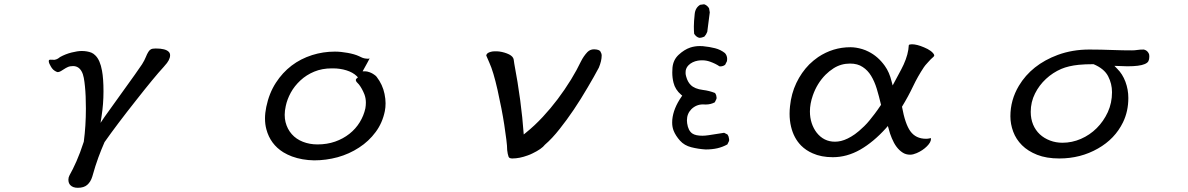

<svg xmlns="http://www.w3.org/2000/svg" viewBox="-20 -704 5540 895"><path d="M320.3 -396Q346.2 -396 359.9 -372.1Q367.2 -359.4 370.6 -341.1Q374 -322.8 376 -301.3Q380.4 -258.8 380.4 -198.2Q380.4 -116.7 370.6 -43.5Q353.5 9.3 336.2 48.3Q318.8 87.4 304.2 112.8Q298.8 123 298.8 133.3Q298.8 149.9 308.1 159.2Q319.8 171.4 342.8 171.4Q371.1 171.4 386.7 157.7Q402.8 143.6 410.2 119.1Q424.8 66.9 438.5 30Q452.1 -6.8 467.3 -41.5Q525.4 -124 614.3 -236.3Q700.2 -345.7 741.7 -390.6Q741.7 -391.1 745.1 -394.5L747.1 -397Q772.9 -424.3 772.9 -446.3Q772.9 -456.1 766.6 -462.4Q751.5 -478 706.1 -478Q690.4 -478 683.3 -474.1Q676.3 -470.2 671.4 -461.9Q665.5 -452.6 659.7 -438Q653.8 -422.9 642.1 -404.3Q628.9 -384.8 607.9 -355Q535.2 -252.9 511.7 -220.9Q488.3 -189 466.8 -158.2L448.7 -131.3L453.6 -163.1Q462.4 -218.8 462.4 -278.3Q462.4 -337.4 455.6 -374Q446.8 -423.8 424.8 -445.3Q416.5 -454.1 406.2 -458.5Q386.2 -466.3 360.4 -466.3Q341.8 -466.3 313.5 -459.2Q285.2 -452.1 259.8 -438Q256.8 -436.5 253.4 -433.1Q246.6 -427.7 235.4 -425.3H234.4Q225.6 -425.3 220.9 -425.5Q216.3 -425.8 215.3 -425.8Q209 -425.8 208 -422.9Q207.5 -421.4 207.5 -419.7Q207.5 -418 207.5 -416.5Q207.5 -415 208.3 -412.6Q209 -410.2 210.4 -406.7Q213.4 -400.4 216.8 -394.5Q220.2 -388.7 221.7 -386.7Q227.1 -378.9 235.8 -373.5Q244.6 -368.2 249.5 -367.7Q257.3 -368.7 263.9 -372.6Q270.5 -376.5 278.6 -381.8Q286.6 -387.2 296.4 -391.6Q306.2 -396 320.3 -396Z M1702.6 -430.7Q1702.6 -431.2 1702.1 -431.6Q1699.2 -430.2 1694.1 -430.2Q1689 -430.2 1681.9 -431.4Q1674.8 -432.6 1668.5 -435.1Q1662.1 -437.5 1652.8 -442.4Q1632.8 -451.7 1600.8 -457.5Q1568.8 -463.4 1541 -463.4Q1486.3 -463.4 1435.1 -447.3Q1327.6 -413.1 1266.1 -318.4Q1234.4 -269.5 1221.2 -205.6Q1215.3 -177.2 1215.3 -151.9Q1215.3 -124.5 1221.7 -101.1Q1240.2 -31.7 1300.8 5.9Q1319.3 17.1 1341.3 25.4Q1388.2 42.5 1444.3 43.5Q1500 43.5 1554.2 28.8Q1608.4 13.7 1653.8 -16.1Q1699.2 -45.4 1731 -88.4Q1762.7 -130.9 1773.9 -186Q1777.3 -202.6 1777.3 -222.7Q1777.3 -242.7 1772.5 -266.1Q1763.7 -309.6 1735.8 -345.7Q1735.4 -347.2 1731.9 -350.1Q1728.5 -353 1725.3 -355.2Q1722.2 -357.4 1718.3 -359.9Q1710.9 -364.3 1703.1 -367.2Q1690.9 -371.6 1682.6 -371.6H1670.4Q1687 -401.9 1691.9 -410.6Q1699.7 -424.8 1702.6 -430.7ZM1685.5 -225.6Q1685.5 -212.4 1683.1 -198.7Q1675.8 -165 1657 -134.3Q1638.2 -103.5 1608.9 -80.3Q1579.6 -57.1 1542 -43.9Q1504.4 -30.8 1460 -30.8Q1423.3 -30.8 1392.1 -43Q1360.8 -55.2 1340.1 -78.6Q1319.3 -102.1 1311 -134.8Q1307.1 -150.4 1307.1 -168.9Q1307.1 -187.5 1312 -209.5Q1318.4 -240.7 1335.4 -272Q1352.5 -303.2 1380.4 -329.1Q1408.2 -355 1444.8 -370.1Q1481.4 -385.3 1526.4 -385.3Q1529.3 -385.3 1532.2 -385.3Q1565.4 -385.3 1595.2 -376Q1625 -366.7 1643.1 -349.1L1648.4 -343.3Q1641.6 -337.4 1641.1 -336.9Q1638.7 -334.5 1638.7 -331.5Q1638.7 -324.7 1646.5 -317.4L1653.3 -310.1Q1667.5 -292 1678.7 -264.2Q1685.5 -246.1 1685.5 -225.6Z M2307.6 -463.9Q2300.8 -464.8 2296.6 -464.8Q2292.5 -464.8 2288.8 -464.8Q2285.2 -464.8 2277.8 -464.4Q2258.3 -461.4 2251 -454.1Q2247.6 -450.7 2246.6 -445.3Q2252 -431.6 2261.2 -411.6Q2279.8 -371.1 2299.3 -284.7Q2319.8 -192.9 2330.6 -122.6Q2336.4 -84 2340.3 -53.2Q2344.2 -22.5 2344.2 -4.4Q2346.2 14.2 2350.6 26.4Q2353.5 34.7 2368.2 34.7Q2401.4 34.7 2439.9 20.5Q2451.2 16.6 2461.9 11.2Q2482.4 1.5 2498 -9.3Q2513.2 -20 2520 -29.3Q2554.2 -58.6 2588.9 -103Q2654.8 -185.5 2719.7 -296.9Q2749.5 -347.2 2771.5 -388.7Q2784.7 -420.4 2784.7 -445.3Q2784.7 -454.6 2778.3 -464.8Q2772.5 -473.1 2750.5 -474.1Q2749.5 -474.1 2748.5 -474.1Q2731 -474.1 2718.3 -461.4Q2700.7 -442.9 2688 -417.5Q2669.4 -378.4 2642.1 -333.5Q2582.5 -236.8 2510.3 -159.2Q2471.7 -117.7 2432.1 -85.9L2421.4 -77.1Q2410.2 -233.9 2377.4 -406.7Q2377.4 -407.2 2374.5 -426.8Q2372.1 -440.4 2353.5 -450.2Q2332.5 -460.4 2307.6 -463.9Z M3256.8 -217.3 3269.5 -216.8Q3293 -216.8 3312 -227.1L3319.8 -243.2Q3320.3 -245.1 3320.3 -249.3Q3320.3 -253.4 3318.6 -259.3Q3316.9 -265.1 3313 -270.5Q3286.1 -281.2 3256.8 -284.7Q3217.8 -289.6 3199.7 -308.1Q3185.5 -321.8 3178.7 -346.7Q3175.8 -356.4 3175.8 -363.3Q3175.8 -370.1 3176.3 -374.5Q3178.7 -388.7 3189.5 -399.9Q3206.1 -416.5 3233.4 -421.4Q3243.7 -422.9 3253.4 -422.9Q3272 -422.9 3290 -416.5Q3315.9 -407.2 3333.5 -395Q3335.4 -394.5 3336.9 -394.5Q3351.1 -394.5 3360.4 -402.3L3368.7 -418.9Q3369.6 -423.8 3369.6 -429.2Q3369.6 -444.8 3359.4 -456.5Q3338.9 -472.7 3313.2 -479.2Q3287.6 -485.8 3256.3 -488.8Q3249 -489.3 3242.2 -489.3Q3219.2 -489.3 3197.8 -482.4Q3169.9 -473.1 3143.6 -448.7Q3118.2 -425.3 3114.7 -388.7Q3113.8 -377.4 3113.8 -366.2Q3113.8 -340.8 3119.6 -318.4Q3127.4 -286.1 3155.3 -262.2L3160.2 -258.3L3156.2 -252.4Q3118.7 -198.2 3113.8 -146Q3113.3 -139.2 3113.3 -132.3Q3113.3 -111.8 3120.1 -94.7Q3129.4 -71.3 3149.9 -48.3Q3169.9 -25.9 3202.6 -17.6Q3235.4 -9.3 3269.5 -7.3Q3299.3 -7.3 3324 -12.9Q3348.6 -18.6 3370.6 -30.8L3378.4 -46.9Q3378.9 -49.3 3378.9 -52.2Q3378.9 -55.2 3377.9 -59.6Q3377 -68.8 3371.1 -77.1L3355.5 -85Q3322.8 -79.6 3282.7 -73.7Q3266.1 -71.3 3254.4 -71.3Q3222.7 -71.3 3207.5 -81.5Q3188 -94.7 3183.1 -129.4Q3182.1 -136.7 3182.1 -143.1Q3182.1 -173.8 3202.6 -194.8Q3225.6 -217.3 3256.8 -217.3ZM3239.3 -527.8Q3240.2 -527.8 3243.2 -527.8Q3246.1 -527.8 3251.5 -529.1Q3256.8 -530.3 3263.2 -533.2Q3272 -542.5 3276.9 -555.7L3288.6 -646.5L3285.2 -665.5Q3276.4 -679.7 3262.2 -684.1L3243.7 -681.6Q3221.2 -668 3218.3 -638.7Q3214.4 -602.1 3214.4 -580.6Q3214.4 -559.1 3215.8 -546.4Q3225.6 -531.2 3239.3 -527.8Z M3944.3 -483.9Q3862.8 -483.9 3793.9 -438Q3772 -422.9 3752.4 -403.8Q3715.8 -366.7 3692.1 -317.1Q3668.5 -267.6 3662.6 -209Q3660.6 -190.9 3660.6 -173.8Q3660.6 -142.1 3667.5 -113.3Q3680.2 -60.1 3714.4 -25.4Q3736.8 -2.9 3768.1 10.7Q3808.1 28.8 3862.3 28.8Q3927.7 28.8 3989.7 -6.3Q4051.8 -42 4109.9 -106.4L4118.7 -116.7L4122.6 -103.5Q4127.9 -81.5 4137.2 -59.6Q4156.2 -13.2 4187 6.8Q4202.1 17.1 4222.7 17.1Q4235.8 17.1 4252.9 9.8Q4281.2 -2.4 4300.8 -22Q4319.8 -41 4319.8 -56.6Q4319.8 -59.1 4319.3 -60.1Q4318.4 -60.1 4313.5 -59.1Q4305.7 -57.1 4296.9 -57.1Q4249 -57.1 4223.6 -92.3Q4199.2 -126 4184.6 -206.5Q4214.4 -255.4 4236.3 -301.8Q4258.3 -348.1 4286.6 -390.6Q4289.1 -395 4293.5 -399.9Q4300.3 -407.2 4306.2 -414.1Q4319.3 -429.2 4330.6 -438.5Q4335 -442.4 4335 -445.8Q4335 -449.7 4329.6 -456.1Q4325.2 -461.4 4317.9 -466.8Q4305.2 -476.1 4287.1 -483.4Q4253.9 -497.6 4231 -497.6Q4217.8 -497.6 4216.3 -493.2Q4214.4 -451.7 4192.4 -403.3Q4182.1 -381.3 4170.9 -361.3Q4159.7 -341.3 4141.1 -305.7L4136.2 -324.2Q4126 -367.2 4104.5 -397Q4072.8 -441.4 4028.3 -463.4Q4014.2 -470.7 3999.5 -475.1Q3969.7 -483.9 3944.3 -483.9ZM3872.1 -43.5Q3820.3 -43.5 3787.1 -85.4Q3772 -105 3763.7 -130.1Q3755.4 -155.3 3755.4 -184.6Q3755.4 -220.2 3769 -259.3Q3788.6 -315.4 3828.1 -355.5Q3845.2 -372.6 3865.7 -385.7Q3900.4 -407.7 3942.4 -407.7Q3978 -407.7 4001.5 -391.6Q4024.9 -376.5 4040.8 -350.3Q4056.6 -324.2 4066.9 -290.5Q4077.1 -256.8 4086.9 -215.3Q4069.3 -189 4056.9 -172.9Q4044.4 -156.7 4033.2 -142.8Q4022 -128.9 4008.5 -115.7Q3995.1 -102.5 3984.6 -93.8Q3974.1 -85 3965.3 -78.6Q3930.7 -54.2 3900.4 -46.9Q3886.2 -43.5 3872.1 -43.5Z M5174.8 -397Q5215.3 -395 5235.4 -395Q5292.5 -395 5315.9 -405.3Q5329.6 -411.1 5333.5 -419.4Q5337.4 -427.7 5337.4 -438.5Q5337.4 -440.9 5337.4 -443.4Q5337.4 -451.2 5334 -456.5Q5327.6 -467.8 5316.4 -471.7Q5313 -473.1 5311.5 -473.1Q5294.4 -473.1 5282.2 -471.2Q5270 -469.2 5256.8 -469.2Q5212.4 -469.2 5173.3 -470.7Q5108.9 -473.1 5057.6 -473.1Q4979 -473.1 4911.1 -448.2Q4788.6 -402.8 4729.5 -304.2Q4689.9 -237.8 4689.9 -162.1Q4689.9 -125.5 4703.1 -90.1Q4716.3 -54.7 4743.9 -27.1Q4771.5 0.5 4814.7 17.6Q4857.9 34.7 4918 34.7Q5017.1 34.7 5098.1 -11.7Q5177.2 -56.6 5214.8 -133.8Q5239.7 -185.1 5239.7 -247.1Q5239.7 -286.6 5226.1 -323Q5212.4 -359.4 5188 -383.3ZM5163.6 -274.4Q5163.6 -224.1 5144 -181.2Q5124 -138.2 5092 -106.4Q5060.1 -74.7 5018.6 -56.6Q4977.1 -38.6 4932.6 -38.6Q4901.9 -38.6 4875 -48.8Q4818.4 -70.3 4795.9 -123Q4784.7 -149.9 4784.7 -182.6Q4784.7 -228.5 4804.7 -268.1Q4824.2 -307.1 4856 -336.4Q4887.7 -365.7 4927.2 -382.8Q4960.9 -397 5008.3 -401.9Q5037.6 -404.8 5076.2 -404.8H5077.6Q5127.4 -383.8 5145.5 -348.6Q5163.6 -313.5 5163.6 -274.4Z"/></svg>

Font: Bakudai
Style: ExtraLight
Weight: 200
Version: Version 1.48